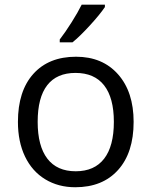

<svg xmlns="http://www.w3.org/2000/svg" viewBox="-20 -786 644 816"><path d="M547.9 -268.1Q547.9 -137.2 481.9 -63.7Q416 9.8 299.8 9.8Q228 9.8 172.4 -23.9Q116.7 -57.6 86.4 -120.6Q56.2 -183.6 56.2 -268.1Q56.2 -398.9 121.6 -471.9Q187 -544.9 303.2 -544.9Q415.5 -544.9 481.7 -470.2Q547.9 -395.5 547.9 -268.1ZM140.1 -268.1Q140.1 -165.5 181.2 -111.8Q222.2 -58.1 301.8 -58.1Q381.3 -58.1 422.6 -111.6Q463.9 -165 463.9 -268.1Q463.9 -370.1 422.6 -423.1Q381.3 -476.1 300.8 -476.1Q221.2 -476.1 180.7 -423.8Q140.1 -371.6 140.1 -268.1ZM233.9 -618.2Q257.3 -648.4 284.4 -691.4Q311.5 -734.4 327.1 -766.1H425.8V-755.9Q404.3 -724.1 361.8 -677.7Q319.3 -631.3 288.1 -606H233.9Z"/></svg>

Font: f08482100
Style: Regular
Weight: 400
Foundry: Ascender Corporation
Version: Version 1.10